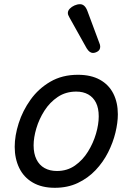

<svg xmlns="http://www.w3.org/2000/svg" viewBox="-20 -875 629 914"><path d="M241 19Q179 19 136 -6Q93 -31 71.5 -75.5Q50 -120 50 -176Q50 -229 69 -288.5Q88 -348 125.5 -400.5Q163 -453 219.5 -486Q276 -519 351 -519Q413 -519 455.5 -495.5Q498 -472 519.5 -429.5Q541 -387 541 -331Q541 -291 529.5 -243.5Q518 -196 494.5 -149.5Q471 -103 435 -65Q399 -27 350.5 -4Q302 19 241 19ZM251 -61Q300 -61 337 -87Q374 -113 399 -153.5Q424 -194 437 -238.5Q450 -283 450 -321Q450 -360 437 -386Q424 -412 400 -425.5Q376 -439 343 -439Q293 -439 255 -413.5Q217 -388 191.5 -348Q166 -308 153 -264Q140 -220 140 -183Q140 -144 153.5 -116.5Q167 -89 192 -75Q217 -61 251 -61ZM422 -623Q415 -623 407.5 -628Q400 -633 392 -646L311 -791Q308 -797 305.5 -802Q303 -807 303 -813Q303 -824 312 -833.5Q321 -843 334.5 -849Q348 -855 361 -855Q384 -855 396 -823L453 -670Q455 -666 456 -661.5Q457 -657 457 -653Q457 -638 445.5 -630.5Q434 -623 422 -623Z"/></svg>

Font: Playwrite DE LA
Style: Regular
Weight: 400
Designer: Veronika Burian, José Scaglione
Foundry: TypeTogether
Version: Version 1.002